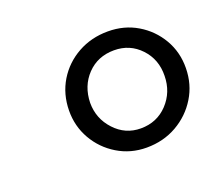

<svg xmlns="http://www.w3.org/2000/svg" viewBox="-65 -878 536 474"><g transform="rotate(-20 203.0 -641.0)"><path d="M248.5 -489Q206.5 -489 172.2 -509.8Q138 -530.5 118.2 -565Q98.5 -599.5 99 -640.5Q99.5 -683.5 120.2 -717.8Q141 -752 176.5 -771.8Q212 -791.5 255.5 -791.5Q298.5 -791.5 332.5 -771.2Q366.5 -751 386.5 -716.8Q406.5 -682.5 406 -640.5Q405.5 -598 384.5 -563.8Q363.5 -529.5 328 -509.2Q292.5 -489 248.5 -489ZM251 -538.5Q293.5 -538.5 321.5 -568.2Q349.5 -598 350 -640.5Q351 -683.5 323.2 -713Q295.5 -742.5 254 -742.5Q211 -742.5 183.2 -713.5Q155.5 -684.5 154.5 -640.5Q154.5 -599 182.5 -568.8Q210.5 -538.5 251 -538.5Z"/></g></svg>

Font: Merriweather 60pt
Style: Italic
Weight: 400
Italic angle: -7.8°
Version: Version 2.101